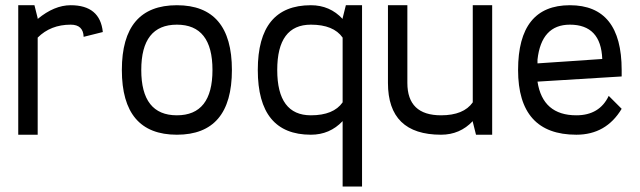

<svg xmlns="http://www.w3.org/2000/svg" viewBox="-20 -508 2413 724"><path d="M246.6 -488.3Q357.4 -488.3 367.7 -387.2L295.4 -369.1Q293.9 -415 246.6 -415Q170.9 -415 122.1 -366.2V0H48.8V-488.3H109.9L122.1 -439.5V-436.5Q184.6 -488.3 246.6 -488.3Z M439.5 -244.1Q439.5 -488.3 647 -488.3Q854.5 -488.3 854.5 -244.1Q854.5 0 647 0Q439.5 0 439.5 -244.1ZM781.2 -244.1Q781.2 -415 647 -415Q512.7 -415 512.7 -244.1Q512.7 -73.2 647 -73.2Q781.2 -73.2 781.2 -244.1Z M1272 -51.3Q1223.6 0 1152.3 0Q952.1 0 952.1 -244.1Q952.1 -488.3 1152.3 -488.3Q1224.1 -488.3 1272 -436.5V-439.5L1284.2 -488.3H1345.2V195.3H1272ZM1272 -366.2Q1237.8 -415 1152.3 -415Q1025.4 -415 1025.4 -244.1Q1025.4 -73.2 1152.3 -73.2Q1237.8 -73.2 1272 -122.1Z M1643.1 0Q1442.9 0 1442.9 -195.3V-488.3H1516.1V-195.3Q1516.1 -73.2 1643.1 -73.2Q1728.5 -73.2 1762.7 -122.1V-488.3H1835.9V0H1774.9L1762.7 -48.8V-51.3Q1714.4 0 1643.1 0Z M2153.3 0Q1933.6 0 1933.6 -244.1Q1933.6 -488.3 2128.9 -488.3Q2324.2 -488.3 2324.2 -244.1V-219.7L2006.8 -200.2Q2026.4 -73.2 2153.3 -73.2Q2240.7 -73.2 2275.4 -146.5L2324.2 -97.7Q2265.6 0 2153.3 0ZM2251 -285.6Q2246.1 -415 2128.9 -415Q2021.5 -415 2006.8 -283.2V-269Z"/></svg>

Font: Sanitrixie
Style: Regular
Weight: 400
Designer: Jayvee D. Enaguas (Grand Chaos)
Version: Version 1.1 - 6/9/2013